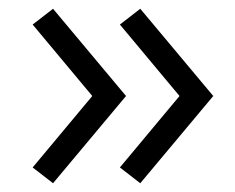

<svg xmlns="http://www.w3.org/2000/svg" viewBox="-20 -470 535 438"><path d="M300 -52 253.5 -88 389.5 -251 253.5 -414 300 -450 466.5 -251ZM101 -52 54.5 -88 190.5 -251 54.5 -414 101 -450 267.5 -251Z"/></svg>

Font: Geologica Cursive ExtraLight
Style: Regular
Weight: 250
Designer: Sindre Bremnes, Frode Helland
Foundry: Monokrom Skriftforlag AS
Version: Version 1.010;gftools[0.9.28]